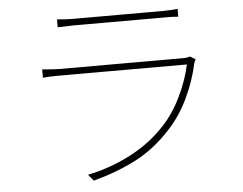

<svg xmlns="http://www.w3.org/2000/svg" viewBox="-52 -786 1105 874"><g transform="rotate(-5 500.0 -349.0)"><path d="M314 -718H563H657H717Q762 -718 790 -722V-686Q768 -688 757 -688H716H461H369H314Q289 -688 239 -686V-722Q272 -718 314 -718ZM844 -468Q827 -389 790.5 -312Q754 -235 700 -177Q626 -96 539.5 -51Q453 -6 342 24L318 -5Q421 -26 514.5 -74.5Q608 -123 675 -196Q724 -248 759.5 -321.5Q795 -395 810 -466H572H457H351H270H231Q183 -466 152 -463V-501Q204 -496 231 -496H453H566H670H751H790Q817 -496 827 -501L852 -486Q845 -475 844 -468Z"/></g></svg>

Font: Merged Yaku Han JP Thin
Style: Regular
Weight: 250
Designer: Ryoko NISHIZUKA 西塚涼子 (kana, bopomofo & ideographs); Paul D. Hunt (Latin, Greek & Cyrillic); Sandoll Communications 산돌커뮤니
Foundry: Adobe
Version: Version 2.004